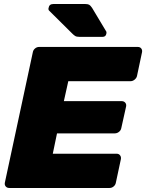

<svg xmlns="http://www.w3.org/2000/svg" viewBox="-20 -933 726 953"><path d="M26 0Q15 0 8.5 -7.5Q2 -15 4 -26L143 -674Q145 -685 154 -692.5Q163 -700 174 -700H664Q675 -700 681 -692.5Q687 -685 685 -674L660 -556Q658 -546 648.5 -538Q639 -530 628 -530H319L297 -431H584Q595 -431 601.5 -423.5Q608 -416 606 -405L582 -297Q580 -286 570.5 -278.5Q561 -271 550 -271H263L242 -170H559Q570 -170 576 -162Q582 -154 580 -143L555 -26Q553 -15 544 -7.5Q535 0 524 0ZM375 -750Q360 -750 353 -754.5Q346 -759 339 -766L224 -880Q219 -885 221 -893Q224 -913 244 -913H404Q416 -913 422.5 -909.5Q429 -906 437 -894L506 -779Q510 -774 508 -766Q505 -750 489 -750Z"/></svg>

Font: Rubik ExtraBold
Style: Italic
Weight: 800
Italic angle: -12°
Designer: Hubert and Fischer
Foundry: Hubert and Fischer
Version: Version 2.300;gftools[0.9.30]